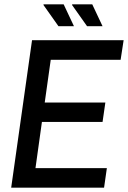

<svg xmlns="http://www.w3.org/2000/svg" viewBox="-20 -873 595 893"><path d="M129 -686H555L541 -595H216L188 -396H470L457 -306H175L145 -91H477L464 0H32ZM182 -850 183 -853H276L324 -751H252ZM315 -850 316 -853H409L457 -751H385Z"/></svg>

Font: Archivo Narrow Medium
Style: Italic
Weight: 500
Italic angle: -8°
Designer: Hector Gatti
Foundry: Omnibus-Type
Version: Version 2.001